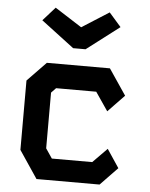

<svg xmlns="http://www.w3.org/2000/svg" viewBox="-56 -863 712 910"><g transform="rotate(5 300.0 -408.5)"><path d="M153 -553H453L536 -430L458 -349L398 -437H207L185 -414V-149L216 -103H408L476 -172L534 -85L452 0H152L64 -131V-461ZM330 -633 486 -752 429 -817 300 -735 172 -817 114 -752 271 -633Z"/></g></svg>

Font: Kode Mono
Style: Bold
Weight: 700
Monospace: yes
Designer: Isa Ozler
Foundry: Kadena LLC
Version: Version 1.206;gftools[0.9.28]